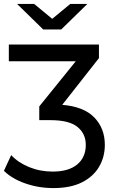

<svg xmlns="http://www.w3.org/2000/svg" viewBox="-40 -757 587 978"><path d="M232 201Q156 201 88 177Q20 153 -20 113L17 33Q52 71 108 94Q164 117 228 117Q310 117 353.5 80.5Q397 44 397 -19Q397 -76 354.5 -110.5Q312 -145 217 -145H160V-215L346 -445H5V-530H464V-461L277 -223Q387 -214 440.5 -158.5Q494 -103 494 -19Q494 42 465 92Q436 142 378 171.5Q320 201 232 201ZM180 -607 47 -737H134L226 -661L318 -737H405L272 -607Z"/></svg>

Font: Montserrat Medium
Style: Regular
Weight: 500
Designer: Julieta Ulanovsky
Foundry: Julieta Ulanovsky
Version: Version 9.000; ttfautohint (v1.8.4.7-5d5b)